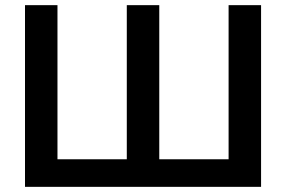

<svg xmlns="http://www.w3.org/2000/svg" viewBox="-20 -725 1110 745"><path d="M77 0V-705H203V-107H472V-705H598V-107H867V-705H993V0Z"/></svg>

Font: Nunito Sans
Style: Bold
Weight: 700
Designer: Vernon Adams
Foundry: Vernon Adams
Version: Version 3.101; ttfautohint (v1.8.4.7-5d5b);gftools[0.9.27]